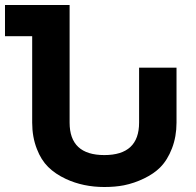

<svg xmlns="http://www.w3.org/2000/svg" viewBox="-20 -749 787 769"><path d="M397.9 0Q313.5 0 244.1 -32.2Q201.2 -52.2 172.9 -80.3Q144.5 -108.4 127.9 -151.9Q108.9 -199.7 108.9 -257.8V-604H0V-729H258.8V-257.8Q258.8 -127.9 397.9 -127.9Q537.1 -127.9 537.1 -257.8V-478H687V-257.8Q687 -202.1 668.9 -155Q650.9 -107.9 621.1 -78.1Q596.2 -53.2 556.9 -34.2Q517.6 -15.1 476.1 -6.8Q441.4 0 397.9 0Z"/></svg>

Font: Miedinger*
Style: Bold
Weight: 700
Version: Version 001.000